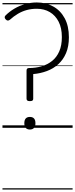

<svg xmlns="http://www.w3.org/2000/svg" viewBox="-20 -1035 608 1555"><path d="M222 -216Q208 -216 201.5 -220.5Q195 -225 195 -236V-463Q195 -474 200 -479Q205 -484 215 -484Q269 -484 317 -498Q365 -512 402 -541.5Q439 -571 460 -619Q481 -667 481 -735Q481 -808 455 -859Q429 -910 383.5 -937Q338 -964 278 -964Q234 -964 196 -953.5Q158 -943 124.5 -923Q91 -903 60 -875Q52 -869 44 -868.5Q36 -868 27 -877Q18 -886 18 -894.5Q18 -903 24 -909Q56 -941 96.5 -965Q137 -989 183.5 -1002Q230 -1015 278 -1015Q352 -1015 411 -982.5Q470 -950 504 -887Q538 -824 538 -733Q538 -659 515 -605Q492 -551 452 -515Q412 -479 359.5 -459.5Q307 -440 249 -435V-235Q249 -225 243 -220.5Q237 -216 222 -216ZM222 14Q200 14 188.5 1Q177 -12 177 -37Q177 -63 188.5 -75.5Q200 -88 222 -88Q244 -88 255.5 -75.5Q267 -63 267 -37Q267 -12 255.5 1Q244 14 222 14ZM0 490H568V500H0ZM0 -20H568V0H0ZM0 -505H568V-500H0ZM0 -1010H568V-1000H0Z"/></svg>

Font: Playwrite ES Guides
Style: Regular
Weight: 400
Designer: Veronika Burian, José Scaglione
Foundry: TypeTogether
Version: Version 1.003